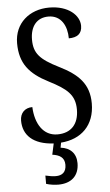

<svg xmlns="http://www.w3.org/2000/svg" viewBox="-63 -764 593 1038"><g transform="rotate(-5 234.0 -245.0)"><path d="M211 234C280 234 324 197 324 127C324 74 292 42 240 36L245 9C355 1 429 -69 429 -188C429 -294 372 -349 269 -400C169 -450 137 -485 137 -559C137 -630 172 -676 236 -676C306 -676 336 -615 336 -549C382 -549 408 -568 408 -611C408 -667 349 -724 244 -724C137 -724 55 -655 55 -547C55 -437 105 -378 207 -326C303 -277 346 -242 346 -162C346 -82 303 -37 230 -37C153 -37 111 -105 107 -196C66 -196 40 -169 40 -128C40 -50 93 4 205 10L192 70C230 75 258 90 258 130C258 170 236 187 201 187C186 187 166 184 145 179V224C166 231 194 234 211 234Z"/></g></svg>

Font: Noto Serif Lao Condensed
Style: Regular
Weight: 400
Width: 3
Designer: Monotype Design Team
Foundry: Monotype Imaging Inc.
Version: Version 2.003